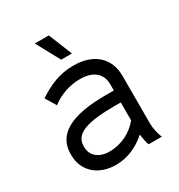

<svg xmlns="http://www.w3.org/2000/svg" viewBox="-173 -837 895 960"><g transform="rotate(-30 274.5 -356.5)"><path d="M243 -585H305L250 -721H169ZM219 8C282 8 343 -17 396 -64C399 -42 404 -15 410 0H486C477 -22 468 -57 468 -85V-362C468 -464 398 -529 282 -529H276C203 -529 137 -502 74 -459L111 -398C155 -433 216 -454 271 -454H277C351 -454 394 -417 394 -356V-320H346C146 -320 48 -265 48 -153V-146C48 -53 118 8 219 8ZM223 -66C164 -66 124 -98 124 -149V-154C124 -223 193 -251 361 -251H394V-147C353 -98 293 -66 223 -66Z"/></g></svg>

Font: Fixel Text Regular
Style: Regular
Weight: 400
Width: 4
Designer: AlfaBravo + MacPaw
Foundry: Kyrylo Tkachov, Marchela Mozhyna, Serhii Makarenko, Maria Weinstein, Zakhar Kryvoshyya
Version: Version 1.211